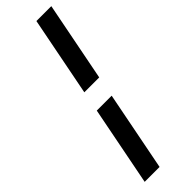

<svg xmlns="http://www.w3.org/2000/svg" viewBox="-295 -784 884 884"><g transform="rotate(-45 147.0 -342.0)"><path d="M121 -392H218L294 -780H197ZM26 96H123L199 -292H102Z"/></g></svg>

Font: Uncut Sans Medium Italic
Style: Regular
Weight: 500
Italic angle: -11°
Designer: Kasper Nordkvist
Foundry: UNCUT.wtf
Version: Version 1.304;Glyphs 3.2 (3246)